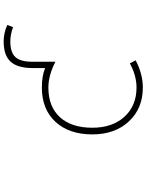

<svg xmlns="http://www.w3.org/2000/svg" viewBox="103 -885 794 1040"><g transform="rotate(-90 500.0 -365.0)"><path d="M795.9 -742.2Q840.8 -742.2 884.8 -722.7L873 -691.4Q832 -706.1 795.9 -706.1Q736.3 -706.1 710.9 -678.7Q685.5 -651.4 685.5 -585.9V-461.9Q611.3 -500 545.9 -500Q442.4 -500 385.3 -437.5Q328.1 -375 328.1 -261.7Q328.1 -153.3 387.7 -87.9Q447.3 -22.5 545.9 -22.5Q610.4 -22.5 676.8 -58.6L693.4 -27.3Q619.1 11.7 545.9 11.7Q432.6 11.7 362.3 -64Q292 -139.6 292 -261.7Q292 -387.7 359.9 -461.4Q427.7 -535.2 545.9 -535.2Q609.4 -535.2 651.4 -517.6V-585.9Q651.4 -666 685.5 -704.1Q719.7 -742.2 795.9 -742.2Z"/></g></svg>

Font: Gen Shin Gothic Monospace ExtraLight
Style: Regular
Weight: 200
Designer: [Source Han Sans]
Ryoko NISHIZUKA  (kana & ideographs); Paul D. Hunt (Latin, Greek & Cyrillic); Wenlong ZHANG  (bopomofo
Version: Version 1.002.20150607